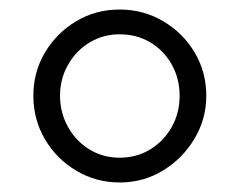

<svg xmlns="http://www.w3.org/2000/svg" viewBox="-20 -650 503 403"><path d="M50 -449Q50 -499 74.5 -540Q99 -581 140 -605.5Q181 -630 231 -630Q281 -630 322.5 -605.5Q364 -581 388.5 -540Q413 -499 413 -449Q413 -400 388 -358.5Q363 -317 322 -292Q281 -267 231 -267Q182 -267 140.5 -291.5Q99 -316 74.5 -357.5Q50 -399 50 -449ZM106 -449Q106 -414 122.5 -384Q139 -354 167.5 -336.5Q196 -319 231 -319Q267 -319 295.5 -336.5Q324 -354 340.5 -383.5Q357 -413 357 -449Q357 -485 340.5 -514.5Q324 -544 295.5 -561Q267 -578 231 -578Q196 -578 167.5 -560.5Q139 -543 122.5 -513.5Q106 -484 106 -449Z"/></svg>

Font: Tiro Devanagari Hindi
Style: Regular
Weight: 400
Designer: Devanagari: John Hudson & Fiona Ross. Latin: John Hudson.
Foundry: Tiro Typeworks Ltd.
Version: Version 1.52